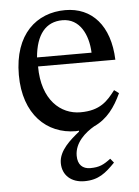

<svg xmlns="http://www.w3.org/2000/svg" viewBox="-51 -526 567 782"><g transform="rotate(-5 232.0 -134.5)"><path d="M375 134C346 156 328 165 291 165C260 165 240 147 240 110C240 56 285 18 321 -3C376 -28 408 -73 434 -129L415 -143C383 -101 352 -65 271 -65C191 -65 115 -128 115 -266H431C426 -406 354 -485 245 -485C128 -485 34 -405 34 -238C34 -77 127 10 246 10C251 10 256 9 258 9V13C222 42 173 83 173 134C173 184 209 216 263 216C321 216 351 190 389 151ZM114 -303C122 -396 162 -445 230 -445C301 -445 334 -377 337 -303Z"/></g></svg>

Font: STIX Two Math
Style: Regular
Weight: 400
Designer: Ross Mills, John Hudson & Paul Hanslow, Tiro Typeworks Ltd; with portions MicroPress Inc., with additions and correction
Foundry: Tiro Typeworks Ltd
Version: Version 2.02 b142